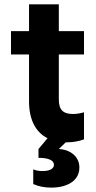

<svg xmlns="http://www.w3.org/2000/svg" viewBox="-20 -649 449 894"><path d="M31.2 -503.9H115.2V-628.9H253.9V-503.9H371.1V-395.5H253.9V-187.5Q253.4 -150.9 269 -134.5Q284.7 -118.2 319.3 -118.2Q343.3 -118.2 371.1 -126V0Q333.5 13.7 291 13.7H286.1L253.9 44.9Q296.9 47.4 323.2 71Q349.6 94.7 349.6 131.8Q349.6 160.2 333.7 180.9Q317.9 201.7 288.3 213.1Q258.8 224.6 218.8 224.6Q172.4 224.6 134.8 208V139.6Q152.3 147.5 178.7 147.5Q203.6 147.5 217.3 139.6Q231 131.8 231.4 118.2Q231 102.5 212.4 94.2Q193.8 85.9 159.2 85.9V44.9L201.2 -5.4Q158.7 -26.9 136.7 -71.3Q114.7 -115.7 115.2 -179.7V-395.5H31.2Z"/></svg>

Font: Wanted Sans
Style: Bold
Weight: 700
Designer: Original Design by Kil Hyung-jin and Kang Hanbin, Wanted Lab, Inc; Hangeul from Source Han Sans by Jang Soo-young and Ka
Foundry: Wanted Lab, Inc.
Version: Version 1.000